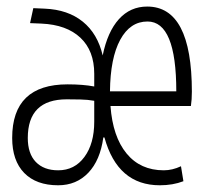

<svg xmlns="http://www.w3.org/2000/svg" viewBox="-20 -547 626 577"><path d="M154.8 9.8Q88.9 9.8 52.7 -27.3Q16.6 -64.5 16.6 -132.3Q16.6 -293.5 183.1 -293.5Q229.5 -293.5 263.2 -287.1V-325.2Q263.2 -394.5 221.7 -433.6Q180.2 -472.7 104.5 -476.1L70.3 -477.5L80.1 -522.5L114.3 -521Q184.1 -518.1 228.8 -481.9Q273.4 -445.8 288.6 -380.4Q303.2 -451.7 337.4 -489.5Q371.6 -527.3 422.4 -527.3Q556.6 -527.3 556.6 -271.5Q556.6 -247.6 553.7 -228.5H312Q318.8 -136.2 360.4 -85.7Q401.9 -35.2 472.2 -35.2Q498 -35.2 523.9 -47.4L531.2 -2.4Q499.5 9.8 460.4 9.8Q333.5 9.8 293.9 -133.8H290.5Q281.2 -65.4 245.4 -27.8Q209.5 9.8 154.8 9.8ZM263.2 -181.2V-244.1Q243.7 -247.6 221.9 -248Q200.2 -248.5 180.7 -248.5Q63.5 -248.5 63.5 -132.3Q63.5 -85.4 87.6 -60.3Q111.8 -35.2 154.8 -35.2Q204.1 -35.2 233.6 -75.2Q263.2 -115.2 263.2 -181.2ZM310.5 -272.5H509.8Q509.8 -482.4 423.3 -482.4Q371.1 -482.4 341.3 -427.5Q311.5 -372.6 310.5 -272.5Z"/></svg>

Font: Cascadia Code NF ExtraLight
Style: Regular
Weight: 200
Monospace: yes
Designer: Aaron Bell
Foundry: Saja Typeworks
Version: Version 2404.023; ttfautohint (v1.8.4)